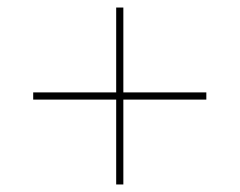

<svg xmlns="http://www.w3.org/2000/svg" viewBox="-20 -603 635 509"><path d="M297 -358 288 -349V-583H307V-349L298 -358H527V-339H298L307 -348V-114H288V-348L297 -339H68V-358Z"/></svg>

Font: Bitter Thin Thin
Style: Regular
Weight: 250
Version: Version 2.002